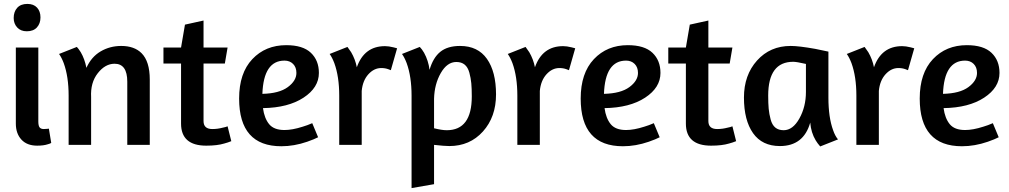

<svg xmlns="http://www.w3.org/2000/svg" viewBox="-20 -741 5162 982"><path d="M170 4Q118 4 89.5 -27Q61 -58 61 -109V-498H176V-120Q176 -98 182.5 -89.5Q189 -81 204 -81Q216 -81 221 -82Q227 -82 230 -83L242 -10Q236 -6 224 -3Q203 4 170 4ZM120 -721Q152 -721 169.5 -702Q187 -683 187 -652Q187 -621 169 -601Q151 -581 117 -581Q86 -581 68 -600.5Q50 -620 50 -649Q50 -681 68 -701Q86 -721 120 -721Z M446 -244V0H331V-252Q331 -349 306 -418Q295 -447 282 -465L373 -501Q381 -493 393 -474Q413 -440 422 -394Q447 -450 494.5 -478Q542 -506 600 -506Q667 -506 704 -469Q746 -427 746 -334V0H631V-323Q631 -415 566 -415Q518 -415 480 -366.5Q442 -318 446 -244Z M816 -416V-498H906L926 -615L1021 -636V-498H1144L1130 -416H1021V-122Q1021 -81 1066 -81Q1093 -81 1119 -88Q1135 -91 1144 -95L1163 -19Q1146 -12 1127 -7Q1091 4 1035 4Q906 4 906 -109V-416Z M1203 -237Q1203 -367 1270.5 -438.5Q1338 -510 1444 -510Q1529 -510 1570 -471Q1611 -432 1611 -368Q1611 -293 1532.5 -241.5Q1454 -190 1325 -188Q1332 -136 1356.5 -106Q1381 -76 1435 -76Q1475 -76 1528 -93Q1552 -100 1577 -111L1607 -39Q1588 -29 1551 -16Q1484 7 1419 7Q1203 7 1203 -237ZM1435 -431Q1328 -431 1322 -261Q1408 -263 1452 -295.5Q1496 -328 1496 -368Q1496 -397 1479 -414Q1462 -431 1435 -431Z M1930 -393Q1893 -393 1864 -361Q1835 -329 1830 -276V0H1715V-252Q1715 -349 1690 -418Q1679 -447 1666 -465L1757 -501L1776 -474Q1797 -438 1805 -397Q1843 -505 1949 -505Q1968 -505 1992 -499L2011 -494L1979 -382Q1978 -382 1966 -387Q1950 -393 1930 -393Z M2036 -465 2127 -501Q2138 -490 2149 -471Q2171 -431 2177 -384Q2195 -446 2232 -476Q2269 -506 2333 -506Q2424 -506 2470.5 -440Q2517 -374 2517 -258Q2517 -143 2450 -68.5Q2383 6 2278 6Q2254 6 2200 0V201L2085 221V-252Q2085 -349 2060 -418Q2049 -447 2036 -465ZM2314 -424Q2267 -424 2234.5 -367.5Q2202 -311 2200 -236V-85Q2240 -75 2265 -75Q2393 -75 2393 -248Q2393 -288 2390.5 -315Q2388 -342 2380.5 -369.5Q2373 -397 2356.5 -410.5Q2340 -424 2314 -424Z M2841 -393Q2804 -393 2775 -361Q2746 -329 2741 -276V0H2626V-252Q2626 -349 2601 -418Q2590 -447 2577 -465L2668 -501L2687 -474Q2708 -438 2716 -397Q2754 -505 2860 -505Q2879 -505 2903 -499L2922 -494L2890 -382Q2889 -382 2877 -387Q2861 -393 2841 -393Z M2950 -237Q2950 -367 3017.5 -438.5Q3085 -510 3191 -510Q3276 -510 3317 -471Q3358 -432 3358 -368Q3358 -293 3279.5 -241.5Q3201 -190 3072 -188Q3079 -136 3103.5 -106Q3128 -76 3182 -76Q3222 -76 3275 -93Q3299 -100 3324 -111L3354 -39Q3335 -29 3298 -16Q3231 7 3166 7Q2950 7 2950 -237ZM3182 -431Q3075 -431 3069 -261Q3155 -263 3199 -295.5Q3243 -328 3243 -368Q3243 -397 3226 -414Q3209 -431 3182 -431Z M3398 -416V-498H3488L3508 -615L3603 -636V-498H3726L3712 -416H3603V-122Q3603 -81 3648 -81Q3675 -81 3701 -88Q3717 -91 3726 -95L3745 -19Q3728 -12 3709 -7Q3673 4 3617 4Q3488 4 3488 -109V-416Z M4217 -477V-241Q4217 -141 4241 -75Q4251 -46 4266 -28L4175 8Q4161 -8 4152 -23Q4128 -63 4124 -114Q4090 6 3969 6Q3878 6 3831.5 -60Q3785 -126 3785 -242Q3785 -357 3852 -431.5Q3919 -506 4024 -506Q4066 -506 4150 -491Q4166 -488 4217 -477ZM3988 -75Q4035 -75 4068.5 -135Q4102 -195 4102 -271V-414Q4054 -425 4037 -425Q3909 -425 3909 -252Q3909 -212 3911.5 -185Q3914 -158 3921.5 -130Q3929 -102 3945.5 -88.5Q3962 -75 3988 -75Z M4575 -393Q4538 -393 4509 -361Q4480 -329 4475 -276V0H4360V-252Q4360 -349 4335 -418Q4324 -447 4311 -465L4402 -501L4421 -474Q4442 -438 4450 -397Q4488 -505 4594 -505Q4613 -505 4637 -499L4656 -494L4624 -382Q4623 -382 4611 -387Q4595 -393 4575 -393Z M4684 -237Q4684 -367 4751.5 -438.5Q4819 -510 4925 -510Q5010 -510 5051 -471Q5092 -432 5092 -368Q5092 -293 5013.5 -241.5Q4935 -190 4806 -188Q4813 -136 4837.5 -106Q4862 -76 4916 -76Q4956 -76 5009 -93Q5033 -100 5058 -111L5088 -39Q5069 -29 5032 -16Q4965 7 4900 7Q4684 7 4684 -237ZM4916 -431Q4809 -431 4803 -261Q4889 -263 4933 -295.5Q4977 -328 4977 -368Q4977 -397 4960 -414Q4943 -431 4916 -431Z"/></svg>

Font: Amaranth
Style: Regular
Weight: 400
Designer: Gesine Todt
Foundry: Gesine Todt
Version: Version 1.000